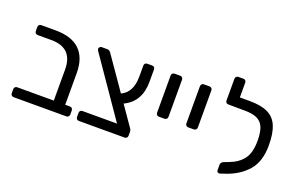

<svg xmlns="http://www.w3.org/2000/svg" viewBox="-88 -1061 2202 1421"><g transform="rotate(20 1013.5 -350.0)"><path d="M53 -23V-55Q53 -65 59.5 -71.5Q66 -78 76 -78H364V-322Q364 -493 193 -493H86Q76 -493 69.5 -499.5Q63 -506 63 -516V-548Q63 -558 69.5 -564.5Q76 -571 86 -571H198Q326 -571 390 -509Q454 -447 454 -326V-78H491Q501 -78 507.5 -71.5Q514 -65 514 -55V-23Q514 -13 507.5 -6.5Q501 0 491 0H76Q66 0 59.5 -6.5Q53 -13 53 -23Z M857 -234 961 -84Q973 -69 973 -54V-23Q973 -13 966.5 -6.5Q960 0 950 0H590Q580 0 573.5 -6.5Q567 -13 567 -23V-55Q567 -66 573.5 -72Q580 -78 590 -78H862L549 -532Q541 -543 541 -551Q541 -559 547.5 -565Q554 -571 562 -571H607Q623 -571 634 -555L813 -297Q898 -337 898 -461V-548Q898 -559 904.5 -565Q911 -571 921 -571H960Q970 -571 976 -564.5Q982 -558 982 -548V-450Q982 -372 950.5 -317.5Q919 -263 857 -234Z M1113 -255V-548Q1113 -558 1119.5 -564.5Q1126 -571 1136 -571H1180Q1190 -571 1196.5 -564.5Q1203 -558 1203 -548V-255Q1203 -245 1196.5 -238.5Q1190 -232 1180 -232H1136Q1126 -232 1119.5 -238.5Q1113 -245 1113 -255Z M1344 -255V-548Q1344 -558 1350.5 -564.5Q1357 -571 1367 -571H1411Q1421 -571 1427.5 -564.5Q1434 -558 1434 -548V-255Q1434 -245 1427.5 -238.5Q1421 -232 1411 -232H1367Q1357 -232 1350.5 -238.5Q1344 -245 1344 -255Z M1973 -310Q1973 -182 1910 -110.5Q1847 -39 1746 -5L1704 9Q1702 10 1697 10Q1690 10 1684.5 5Q1679 0 1679 -9V-53Q1679 -61 1685 -68.5Q1691 -76 1701 -80L1740 -95Q1809 -121 1846 -170Q1883 -219 1883 -314Q1883 -381 1867 -419.5Q1851 -458 1814.5 -475Q1778 -492 1714 -492H1683H1680L1588 -493Q1578 -493 1571.5 -499Q1565 -505 1565 -515V-687Q1565 -697 1571.5 -703.5Q1578 -710 1588 -710H1628Q1638 -710 1644 -703.5Q1650 -697 1650 -687V-571H1707H1727Q1818 -571 1871.5 -545Q1925 -519 1949 -462Q1973 -405 1973 -310Z"/></g></svg>

Font: Rubik
Style: Regular
Weight: 400
Designer: Hubert & Fischer
Foundry: Hubert & Fischer
Version: Version 1.100